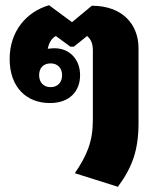

<svg xmlns="http://www.w3.org/2000/svg" viewBox="-20 -599 614 736"><path d="M432 117C487 42 511 -23 511 -128V-414C511 -506 449 -577 332 -577L256 -514L168 -579C82 -554 17 -480 17 -373C17 -263 83 -204 171 -204C248 -204 287 -250 287 -311C287 -370 248 -414 189 -414C180 -414 172 -413 163 -412C168 -436 178 -452 194 -461L250 -420H263L314 -461C329 -448 336 -432 336 -405V-141C336 -56 314 -5 267 65ZM174 -265C148 -265 130 -282 130 -311C130 -340 148 -356 174 -356C200 -356 218 -339 218 -311C218 -282 200 -265 174 -265Z"/></svg>

Font: Noto Sans Thai Looped SemiCondensed Black
Style: Regular
Weight: 900
Width: 4
Designer: Sasikarn Vongin, Ben Mitchell
Foundry: The Fontpad Ltd
Version: Version 1.001